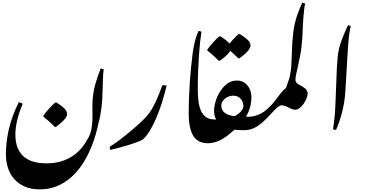

<svg xmlns="http://www.w3.org/2000/svg" viewBox="-20 -1090 2783 1461"><path d="M397 -124Q373 -149 352 -167.5Q331 -186 311 -201V-211Q317 -221 329.5 -236Q342 -251 356 -266.5Q370 -282 382.5 -294Q395 -306 401 -310H410Q454 -282 472.5 -262Q491 -242 491 -222Q491 -203 467.5 -177.5Q444 -152 405 -124Z M284 351Q218 351 169.5 330Q121 309 88.5 272.5Q56 236 40.5 187.5Q25 139 25 84Q25 -9 47 -105.5Q69 -202 123 -313L153 -301Q124 -232 110.5 -173.5Q97 -115 97 -67Q97 -4 116 39Q135 82 167.5 107Q200 132 242.5 142.5Q285 153 332 153Q413 153 473 128.5Q533 104 574.5 64Q616 24 639 -20Q657 -45 666.5 -73Q676 -101 680 -135.5Q684 -170 684 -214Q684 -232 683.5 -249.5Q683 -267 683 -284Q683 -332 689.5 -375.5Q696 -419 710 -465.5Q724 -512 746 -569L769 -563Q767 -552 765.5 -530.5Q764 -509 763 -479.5Q762 -450 761 -415Q760 -334 752 -269.5Q744 -205 730 -156Q711 -63 680.5 15Q650 93 609.5 155.5Q569 218 518.5 261.5Q468 305 409.5 328Q351 351 284 351Z M819 51 814 28Q839 12 873 -12.5Q907 -37 943 -66.5Q979 -96 1013.5 -126Q1048 -156 1074.5 -183Q1101 -210 1115 -229Q1129 -248 1141.5 -270.5Q1154 -293 1166.5 -319.5Q1179 -346 1191 -377Q1203 -408 1216 -443L1248 -438Q1231 -367 1210 -302Q1189 -237 1165 -183Q1141 -129 1116 -89Q1091 -49 1066 -28Q1056 -22 1036.5 -14Q1017 -6 992 2.5Q967 11 937.5 19.5Q908 28 877.5 36Q847 44 819 51Z M1563 0Q1486 0 1451 -56Q1416 -112 1416 -228Q1416 -291 1418.5 -352Q1421 -413 1424.5 -467.5Q1428 -522 1433 -568.5Q1438 -615 1442 -650Q1446 -689 1452 -723Q1458 -757 1467 -789.5Q1476 -822 1491 -855L1513 -849Q1508 -818 1503 -773Q1498 -728 1494 -671Q1490 -614 1487.5 -548.5Q1485 -483 1485 -411Q1485 -367 1489.5 -326Q1494 -285 1507 -252.5Q1520 -220 1545.5 -200.5Q1571 -181 1612 -181Q1635 -181 1645 -163.5Q1655 -146 1655 -111Q1655 -73 1641.5 -48.5Q1628 -24 1607 -12Q1586 0 1563 0Z M1644 -628Q1627 -646 1612.5 -659Q1598 -672 1585 -683.5Q1572 -695 1558 -705V-714Q1565 -724 1577.5 -739Q1590 -754 1604 -769.5Q1618 -785 1630 -797Q1642 -809 1648 -813H1658Q1682 -798 1699 -784.5Q1716 -771 1726 -758Q1738 -773 1752 -788Q1766 -803 1778 -815Q1790 -827 1796 -831H1805Q1845 -806 1865.5 -786Q1886 -766 1886 -745Q1886 -724 1863.5 -699Q1841 -674 1802 -646H1794Q1775 -664 1760 -678Q1745 -692 1732 -703Q1714 -671 1653 -628Z M1562 0Q1540 0 1529 -17.5Q1518 -35 1518 -72Q1518 -111 1532 -135Q1546 -159 1567.5 -170Q1589 -181 1611 -181H1625Q1609 -209 1609 -245Q1609 -285 1624.5 -331Q1640 -377 1670 -415Q1693 -445 1721 -461Q1749 -477 1783 -477Q1819 -477 1843.5 -458.5Q1868 -440 1880.5 -411.5Q1893 -383 1893 -350Q1893 -313 1883 -275Q1873 -237 1852 -203Q1854 -202 1855.5 -202Q1857 -202 1859 -202Q1862 -202 1864.5 -201.5Q1867 -201 1870 -201Q1892 -197 1892 -165Q1892 -138 1881.5 -120.5Q1871 -103 1849 -101Q1836 -101 1825 -100Q1814 -99 1805 -100Q1795 -100 1785 -101Q1775 -102 1764 -103Q1700 -44 1653 -22Q1606 0 1562 0ZM1767 -206Q1796 -223 1814 -243Q1832 -263 1832 -285Q1832 -315 1811 -338.5Q1790 -362 1755 -362Q1726 -362 1698 -344Q1683 -334 1673.5 -319Q1664 -304 1664 -287Q1664 -249 1693.5 -229Q1723 -209 1767 -206Z M1836 -99Q1825 -99 1816 -108.5Q1807 -118 1807 -138Q1807 -167 1824.5 -184Q1842 -201 1863 -201Q1943 -201 2008 -255Q2030 -274 2052.5 -299Q2075 -324 2107 -369Q2156 -436 2203 -436Q2229 -436 2256 -427.5Q2283 -419 2302 -406.5Q2321 -394 2321 -380Q2321 -363 2312.5 -341Q2304 -319 2288 -297Q2274 -278 2258 -266.5Q2242 -255 2226 -255Q2208 -255 2180 -270Q2166 -278 2148 -283.5Q2130 -289 2124 -289Q2115 -289 2103 -281.5Q2091 -274 2073.5 -257Q2056 -240 2030 -211Q1979 -155 1934.5 -127Q1890 -99 1836 -99Z M2270 -357Q2213 -357 2183.5 -368Q2154 -379 2154 -403Q2154 -412 2158.5 -427.5Q2163 -443 2172 -466Q2181 -490 2185.5 -510.5Q2190 -531 2193.5 -556.5Q2197 -582 2198 -620L2204 -762Q2207 -805 2211.5 -842.5Q2216 -880 2224.5 -916Q2233 -952 2247 -990Q2261 -1028 2280 -1070L2302 -1063Q2298 -1047 2295 -1022Q2292 -997 2289.5 -967Q2287 -937 2285 -906Q2283 -857 2281.5 -822.5Q2280 -788 2277 -766Q2274 -722 2267 -682.5Q2260 -643 2251 -604Q2240 -556 2234 -527Q2228 -498 2228 -486Q2228 -460 2250 -449Q2287 -430 2303.5 -415.5Q2320 -401 2320 -379Q2320 -370 2306.5 -363.5Q2293 -357 2270 -357Z M2537 -101 2514 -106Q2518 -128 2524 -179Q2530 -230 2533 -312L2543 -567Q2546 -616 2549 -652Q2552 -688 2560.5 -722.5Q2569 -757 2585 -798.5Q2601 -840 2628 -899L2650 -891Q2642 -870 2636 -819.5Q2630 -769 2625 -683L2608 -396Q2604 -324 2586.5 -249.5Q2569 -175 2537 -101Z"/></svg>

Font: Noto Nastaliq Urdu Medium
Style: Regular
Weight: 500
Designer: Monotype Design Team (Patrick Giasson: type design, Kamal Mansour: OpenType code, Glenda Bellarosa). Updated by Simon Co
Foundry: Monotype Imaging Inc., Simon Cozens
Version: Version 3.007